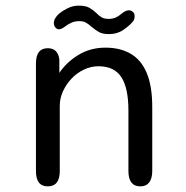

<svg xmlns="http://www.w3.org/2000/svg" viewBox="-20 -656 659 681"><path d="M478 5Q435.5 5 435.5 -49.5V-264Q435.5 -343.5 410.5 -382.2Q385.5 -421 329 -421Q302.5 -421 277.8 -409.2Q253 -397.5 234 -377.5Q215 -357.5 203.5 -332.5Q192 -307.5 192 -281.5V-49.5Q192 5 149.5 5Q107.5 5 107.5 -49.5V-431Q107.5 -485 149.5 -485Q185.5 -485 190.5 -445V-397.5Q216 -435.5 258.2 -461.2Q300.5 -487 354 -487Q406.5 -487 443.8 -465.2Q481 -443.5 500.5 -397Q520 -350.5 520 -276.5V-49.5Q520 -23 509.2 -9Q498.5 5 478 5ZM366.5 -535Q343 -535 329.8 -543Q316.5 -551 304 -561.5Q293.5 -571 284.5 -576Q275.5 -581 261 -581Q246 -581 234 -575.8Q222 -570.5 213 -563.5Q198 -552 189 -552Q182 -552 176.5 -558.5Q171 -565 171 -574Q171 -591 190 -608Q203 -618.5 220.8 -627.2Q238.5 -636 259.5 -636Q283 -636 296.2 -628.8Q309.5 -621.5 321 -610.5Q330.5 -600.5 340 -594.8Q349.5 -589 365.5 -589Q380 -589 390.8 -594Q401.5 -599 410 -606.5Q416.5 -612 423.2 -615.8Q430 -619.5 437 -619.5Q445 -619.5 451.2 -614Q457.5 -608.5 457.5 -598Q457.5 -585.5 449.5 -577.5Q439 -565 417.5 -550Q396 -535 366.5 -535Z"/></svg>

Font: Sono Monospace
Style: Regular
Weight: 400
Designer: Tyler Finck
Foundry: Tyler Finck
Version: Version 2.112